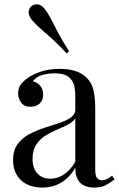

<svg xmlns="http://www.w3.org/2000/svg" viewBox="-20 -840 538 867"><path d="M171 7Q130 7 100 -8.5Q70 -24 54.5 -52Q39 -80 39 -117Q39 -161 59.5 -189Q80 -217 112 -234Q144 -251 179.5 -262.5Q215 -274 247 -284.5Q279 -295 299.5 -309Q320 -323 320 -346V-408Q320 -450 307.5 -472Q295 -494 274 -501.5Q253 -509 227 -509Q202 -509 173.5 -502Q145 -495 128 -473Q147 -469 161 -453Q175 -437 175 -412Q175 -387 159 -372.5Q143 -358 118 -358Q89 -358 75.5 -376.5Q62 -395 62 -418Q62 -444 75 -460Q88 -476 108 -490Q131 -506 167.5 -517.5Q204 -529 250 -529Q291 -529 320 -519.5Q349 -510 368 -492Q394 -468 402 -433.5Q410 -399 410 -351V-73Q410 -48 417.5 -37Q425 -26 441 -26Q452 -26 462 -31Q472 -36 486 -47L497 -30Q476 -14 457 -3.5Q438 7 406 7Q377 7 358 -3Q339 -13 329.5 -32.5Q320 -52 320 -82Q293 -37 255.5 -15Q218 7 171 7ZM207 -33Q240 -33 268.5 -52Q297 -71 320 -109V-305Q308 -288 285 -276.5Q262 -265 235 -253.5Q208 -242 183.5 -226.5Q159 -211 143 -186Q127 -161 127 -121Q127 -81 148.5 -57Q170 -33 207 -33ZM123 -813Q135 -822 151.5 -820Q168 -818 183 -798Q198 -779 211 -753Q224 -727 242.5 -692Q261 -657 292 -608L281 -599Q242 -641 212 -667.5Q182 -694 160.5 -713Q139 -732 123 -751Q108 -771 109.5 -787Q111 -803 123 -813Z"/></svg>

Font: Playfair Display
Style: Regular
Weight: 400
Designer: Claus Eggers Sørensen
Foundry: Claus Eggers Sørensen
Version: Version 1.203